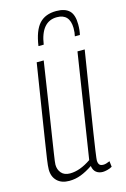

<svg xmlns="http://www.w3.org/2000/svg" viewBox="-114 -782 553 846"><g transform="rotate(-15 162.0 -359.0)"><path d="M94 10Q59 10 39 -9.5Q19 -29 19 -62Q19 -77 23.5 -108Q28 -139 36.5 -193Q45 -247 58 -330Q71 -413 90 -532H122Q103 -407 90.5 -326Q78 -245 70.5 -197.5Q63 -150 59.5 -126Q56 -102 54.5 -91.5Q53 -81 53 -75Q53 -52 66.5 -36.5Q80 -21 106 -21Q151 -21 202 -56L276 -532H309Q287 -395 273 -307Q259 -219 251 -167.5Q243 -116 239.5 -91Q236 -66 235 -57.5Q234 -49 234 -46Q234 -34 239 -27Q244 -20 258 -20Q269 -20 287 -28L290 -2Q280 4 267.5 7Q255 10 247 10Q229 10 217 0.5Q205 -9 202 -29Q174 -10 148 0Q122 10 94 10ZM231 -728Q271 -728 290.5 -709Q310 -690 310 -646Q310 -619 305 -599H282Q286 -614 286 -636Q285 -701 227 -701Q155 -701 140 -599H116Q126 -668 153.5 -698Q181 -728 231 -728Z"/></g></svg>

Font: Georama Condensed ExtraLight
Style: Italic
Weight: 200
Width: 3
Italic angle: -9°
Designer: Jean-Baptiste Levee
Foundry: Production Type
Version: Version 1.000